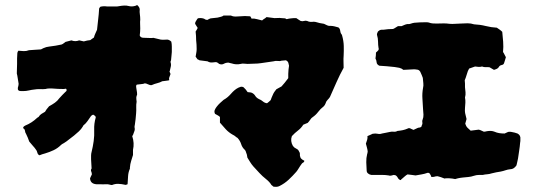

<svg xmlns="http://www.w3.org/2000/svg" viewBox="-20 -684 2073 742"><path d="M644 -483Q643 -474 642.5 -466.5Q642 -459 641 -451Q639 -448 639 -444Q642 -435 640 -426.5Q638 -418 636 -409Q635 -408 635 -407.5Q635 -407 635 -407Q637 -404 639 -398Q638 -394 636.5 -391Q635 -388 634 -384Q633 -382 633.5 -379Q634 -376 634 -374Q633 -374 632 -373.5Q631 -373 630 -373Q625 -372 619 -371.5Q613 -371 607 -370Q598 -365 587.5 -362.5Q577 -360 566 -355Q560 -354 550 -359Q540 -364 534 -360Q530 -359 522 -358.5Q514 -358 509 -357Q505 -355 506.5 -345.5Q508 -336 509.5 -326.5Q511 -317 508 -314Q506 -307 507 -300Q507 -298 507.5 -295.5Q508 -293 508 -291Q506 -280 506.5 -268.5Q507 -257 506 -246Q505 -235 504 -223.5Q503 -212 501 -201Q500 -199 500 -196.5Q500 -194 500 -192Q502 -185 500 -179Q498 -173 496 -168Q495 -165 494 -162.5Q493 -160 491 -158Q500 -131 494 -105V-85Q491 -75 487 -62.5Q483 -50 482 -36V-32Q476 -19 475 -3.5Q474 12 473 28Q470 29 467.5 30Q465 31 463 30Q450 27 437.5 26.5Q425 26 413 31Q408 31 406 30Q396 27 387 28Q378 29 368 28H352Q329 26 328 5Q330 2 331.5 -2.5Q333 -7 335 -10Q335 -16 332.5 -21.5Q330 -27 334 -33Q334 -42 333 -50.5Q332 -59 332 -68Q332 -75 332 -82.5Q332 -90 334 -97Q339 -117 342 -138.5Q345 -160 344 -182Q343 -206 350 -230Q351 -235 340 -241Q338 -240 336 -239Q334 -238 332 -236Q325 -226 318.5 -216.5Q312 -207 302 -199Q302 -199 300 -195Q294 -185 285 -176.5Q276 -168 266 -160Q256 -153 246.5 -145Q237 -137 227 -131Q219 -127 216 -124Q203 -111 187 -103.5Q171 -96 154 -91Q149 -90 143.5 -88Q138 -86 133 -84Q132 -84 131.5 -84.5Q131 -85 130 -85Q125 -89 124 -95Q123 -101 118 -107Q114 -113 107 -120.5Q100 -128 93 -137Q88 -152 81 -166Q77 -172 76.5 -178.5Q76 -185 69 -189Q70 -194 73 -196Q76 -198 78 -199Q103 -209 124 -229Q125 -230 126.5 -230.5Q128 -231 129 -232Q134 -240 140.5 -244Q147 -248 154 -252Q157 -257 160 -261.5Q163 -266 167 -270Q168 -271 169 -272.5Q170 -274 171 -274Q182 -280 192 -287Q202 -294 209 -304Q215 -311 221 -317Q227 -323 233 -329Q239 -333 237 -338Q236 -342 232.5 -341Q229 -340 227 -340Q216 -340 204.5 -340.5Q193 -341 182 -342Q175 -342 168.5 -342Q162 -342 156 -340Q145 -339 134 -339.5Q123 -340 112 -338Q102 -337 91.5 -334.5Q81 -332 70 -332H61Q47 -332 49 -345Q50 -349 51 -352.5Q52 -356 52 -360Q50 -371 48.5 -382Q47 -393 45 -400Q45 -411 45.5 -419.5Q46 -428 46 -437Q46 -448 46 -458Q46 -468 47 -478Q47 -483 51 -488Q61 -487 71.5 -486.5Q82 -486 92 -490Q103 -491 113.5 -491.5Q124 -492 137 -493Q139 -493 142 -495Q145 -497 148 -498Q159 -503 170 -504Q196 -507 218 -512Q223 -514 226.5 -517Q230 -520 233 -522Q239 -523 244.5 -525Q250 -527 256 -528Q271 -522 286 -528L304 -524Q317 -528 329 -529Q331 -531 335 -533.5Q339 -536 343 -539Q345 -547 348.5 -554.5Q352 -562 355 -569Q357 -590 359.5 -610Q362 -630 363 -650Q363 -652 365 -654.5Q367 -657 368 -658Q380 -661 394 -659H427Q429 -659 432.5 -659Q436 -659 439 -660Q450 -662 459.5 -662.5Q469 -663 476 -661Q490 -657 505 -662Q506 -664 511 -664Q515 -660 517.5 -656Q520 -652 520 -647Q519 -638 520.5 -628.5Q522 -619 522 -608Q521 -600 521.5 -591Q522 -582 522 -574Q522 -567 521.5 -561Q521 -555 520 -547Q523 -538 535 -538Q542 -538 549.5 -537.5Q557 -537 564 -537Q567 -537 570.5 -537.5Q574 -538 576 -537Q582 -536 588.5 -534Q595 -532 601 -531Q608 -530 614.5 -530.5Q621 -531 627 -531Q635 -530 642 -523Q644 -514 644 -504Q644 -494 644 -483Z M1308 -422Q1293 -395 1280.5 -366.5Q1268 -338 1255 -309Q1251 -303 1245.5 -297.5Q1240 -292 1238 -284Q1237 -281 1235 -278Q1233 -275 1231 -273Q1218 -263 1209.5 -251.5Q1201 -240 1188 -231Q1183 -228 1179 -221.5Q1175 -215 1169 -209Q1166 -208 1161.5 -206Q1157 -204 1152 -202Q1144 -189 1131.5 -179.5Q1119 -170 1108 -158Q1101 -139 1112 -120Q1117 -113 1125 -109.5Q1133 -106 1136 -98Q1139 -94 1139 -90Q1139 -86 1139 -83Q1140 -75 1144.5 -70.5Q1149 -66 1156 -63Q1156 -58 1152 -56Q1148 -54 1146 -51Q1143 -47 1140 -42.5Q1137 -38 1134 -33Q1132 -30 1129.5 -26Q1127 -22 1125 -20Q1111 -4 1095.5 10.5Q1080 25 1060 35Q1050 40 1036 37Q1035 36 1033 34Q1031 32 1029 31Q1022 19 1008 8Q994 -3 982.5 -15.5Q971 -28 959 -41Q952 -49 946.5 -58Q941 -67 936 -75Q935 -80 934.5 -84Q934 -88 932 -92Q931 -96 929.5 -99.5Q928 -103 926 -105Q916 -114 912 -127Q908 -140 898 -151Q894 -153 889.5 -157Q885 -161 880 -163Q864 -172 852.5 -184.5Q841 -197 830 -210V-232Q826 -236 821 -238.5Q816 -241 811 -244Q807 -252 810 -259Q813 -266 817 -271Q823 -279 830 -285.5Q837 -292 844 -298Q853 -303 860 -309Q867 -315 873 -322Q879 -329 886 -335Q893 -341 901 -345Q905 -347 910 -348.5Q915 -350 921 -347Q930 -339 937 -328Q942 -327 946 -327Q950 -327 954 -325Q962 -321 966.5 -313.5Q971 -306 981 -301Q989 -298 996 -292Q1003 -286 1012 -285Q1016 -288 1019 -290.5Q1022 -293 1026 -297Q1029 -306 1035 -319Q1037 -324 1040.5 -329Q1044 -334 1048 -339L1068 -350Q1080 -363 1094 -382Q1094 -390 1094 -398.5Q1094 -407 1095 -415L1097 -430Q1096 -434 1094.5 -440.5Q1093 -447 1085 -451Q1080 -450 1074 -450Q1068 -450 1062 -448Q1056 -448 1050 -448.5Q1044 -449 1037 -447Q1025 -445 1013 -443.5Q1001 -442 989 -440Q976 -438 963.5 -438Q951 -438 937 -437Q930 -437 923.5 -438Q917 -439 910 -437Q893 -433 875 -439Q872 -440 868.5 -440.5Q865 -441 863 -442Q853 -442 845 -437.5Q837 -433 827 -437Q825 -439 822 -441Q819 -443 815 -444Q808 -443 799 -442.5Q790 -442 782 -447L751 -451Q750 -452 747.5 -453Q745 -454 743 -455Q742 -457 740 -459.5Q738 -462 736 -465Q737 -472 738.5 -479.5Q740 -487 740 -494Q740 -503 739.5 -511.5Q739 -520 738 -529Q738 -537 737.5 -545.5Q737 -554 736 -562Q738 -565 740 -568.5Q742 -572 744 -576L734 -592Q734 -598 737 -602Q740 -606 742 -610Q744 -614 750 -614Q761 -615 770 -611Q770 -611 770.5 -610.5Q771 -610 775 -608Q777 -607 779 -607.5Q781 -608 782 -607Q787 -611 794 -613Q801 -614 807.5 -614.5Q814 -615 821 -616Q827 -618 833 -619Q839 -620 844 -624H872Q880 -620 889.5 -620Q899 -620 909 -621Q913 -621 917.5 -621.5Q922 -622 926 -622Q931 -622 936.5 -621.5Q942 -621 947 -621Q949 -619 950 -616.5Q951 -614 952 -612Q963 -613 973 -610Q983 -607 993 -605Q997 -609 1001.5 -611.5Q1006 -614 1010 -618L1041 -614Q1048 -614 1054.5 -614.5Q1061 -615 1068 -614L1083 -613Q1083 -612 1085 -611Q1087 -610 1088 -610Q1093 -611 1097 -612Q1101 -613 1105 -613Q1110 -614 1115.5 -614Q1121 -614 1125 -614Q1130 -611 1134 -608Q1138 -605 1142 -603Q1149 -601 1155 -603Q1161 -605 1167 -603Q1173 -600 1179 -599.5Q1185 -599 1192 -600Q1198 -600 1204 -598Q1210 -596 1215 -595Q1219 -594 1223.5 -593.5Q1228 -593 1232 -592Q1238 -589 1244.5 -586Q1251 -583 1258 -584Q1265 -584 1273 -582Q1281 -580 1288 -578Q1293 -574 1294 -569Q1295 -564 1296 -559Q1297 -555 1299.5 -552Q1302 -549 1302 -547Q1308 -526 1308.5 -506.5Q1309 -487 1308 -468Q1307 -457 1307.5 -445.5Q1308 -434 1308 -422Z M1991 -146Q1991 -142 1991 -139Q1991 -136 1990 -132Q1989 -118 1986.5 -102.5Q1984 -87 1982 -72Q1981 -65 1979 -58Q1977 -51 1976 -45Q1966 -30 1952 -30Q1942 -29 1933.5 -26Q1925 -23 1915 -21Q1907 -20 1897.5 -18Q1888 -16 1880 -14Q1871 -11 1862.5 -10.5Q1854 -10 1846 -8H1832Q1821 -8 1811 -4.5Q1801 -1 1790 0Q1780 1 1769.5 2Q1759 3 1750 5L1739 8Q1733 7 1727.5 6Q1722 5 1716 5Q1711 5 1706 5Q1701 5 1698 6Q1691 3 1683.5 0.5Q1676 -2 1671 -3Q1664 -3 1658.5 -1Q1653 1 1646 -1Q1645 -3 1645 -5.5Q1645 -8 1643 -9Q1642 -13 1638.5 -15Q1635 -17 1632 -16Q1621 -12 1609 -10Q1597 -8 1586 -6Q1579 -7 1571.5 -8Q1564 -9 1555 -10Q1553 -9 1550 -7Q1547 -5 1545 -3Q1541 0 1537.5 3.5Q1534 7 1530 10Q1530 12 1528 12Q1521 10 1518 4Q1515 -2 1510 -6Q1509 -6 1506.5 -7Q1504 -8 1502 -8Q1497 -7 1492 -5.5Q1487 -4 1482 -6Q1470 -8 1457 -8Q1444 -8 1432 -8H1415Q1408 -9 1402.5 -13.5Q1397 -18 1397 -25Q1396 -41 1395.5 -57Q1395 -73 1399 -89Q1400 -90 1401 -99Q1400 -107 1398 -114Q1396 -121 1394 -129Q1397 -137 1399 -144Q1401 -151 1400 -158Q1406 -161 1411.5 -163Q1417 -165 1420 -167Q1431 -169 1439.5 -167Q1448 -165 1456 -168Q1464 -170 1471.5 -171Q1479 -172 1486 -174Q1494 -176 1501.5 -175Q1509 -174 1516 -178Q1527 -179 1536.5 -181Q1546 -183 1555 -187Q1561 -191 1569 -186Q1571 -185 1573.5 -184Q1576 -183 1578 -182Q1582 -184 1585.5 -185.5Q1589 -187 1593 -189Q1597 -191 1601 -191Q1605 -191 1609 -195Q1609 -198 1612 -204Q1613 -208 1612 -212.5Q1611 -217 1613 -221Q1617 -231 1616.5 -241Q1616 -251 1615 -261Q1614 -282 1612.5 -302.5Q1611 -323 1615 -345Q1617 -353 1616 -362Q1615 -371 1614 -383Q1613 -387 1610 -393.5Q1607 -400 1604 -407Q1599 -415 1591 -415Q1587 -416 1584 -416Q1581 -416 1577 -416Q1567 -415 1558 -415Q1549 -415 1539 -414Q1532 -420 1523 -422Q1514 -424 1505 -425Q1490 -427 1475 -428Q1460 -429 1446 -430Q1436 -435 1435.5 -443Q1435 -451 1431 -458Q1432 -464 1432.5 -469.5Q1433 -475 1433 -481Q1436 -483 1438.5 -486Q1441 -489 1443 -491Q1443 -493 1443.5 -495Q1444 -497 1443 -498Q1441 -510 1441 -523Q1441 -536 1437 -549Q1436 -553 1440 -561Q1441 -563 1443.5 -564.5Q1446 -566 1447 -567Q1451 -569 1454 -569Q1457 -569 1461 -569Q1481 -572 1499 -572Q1504 -574 1509 -577.5Q1514 -581 1518 -583H1532Q1537 -585 1542.5 -587.5Q1548 -590 1554 -591Q1561 -590 1567.5 -592.5Q1574 -595 1581 -596Q1591 -597 1602 -597.5Q1613 -598 1624 -598Q1627 -598 1630.5 -598Q1634 -598 1637 -597Q1645 -594 1652 -593.5Q1659 -593 1667 -593Q1680 -593 1692 -593.5Q1704 -594 1717 -592Q1728 -591 1739.5 -592Q1751 -593 1761 -593Q1774 -594 1787 -594Q1800 -594 1812 -590Q1835 -589 1857 -583.5Q1879 -578 1900 -577Q1906 -573 1911 -569.5Q1916 -566 1921 -561Q1923 -542 1924.5 -522.5Q1926 -503 1924 -483Q1927 -479 1929.5 -473.5Q1932 -468 1935 -463Q1933 -457 1931.5 -451Q1930 -445 1928 -440Q1926 -434 1919.5 -433Q1913 -432 1909 -427Q1906 -421 1901 -418.5Q1896 -416 1889 -414L1872 -424Q1865 -425 1857.5 -424.5Q1850 -424 1843 -427Q1836 -425 1829 -425.5Q1822 -426 1816 -427Q1810 -425 1804.5 -423Q1799 -421 1793 -419Q1792 -416 1790.5 -414Q1789 -412 1788 -409Q1785 -401 1782.5 -392Q1780 -383 1776 -374Q1777 -368 1777 -361Q1777 -354 1777 -347Q1778 -337 1779 -327.5Q1780 -318 1777 -307Q1779 -297 1778.5 -287.5Q1778 -278 1777 -267Q1776 -254 1777.5 -247Q1779 -240 1783 -224Q1782 -219 1780.5 -215Q1779 -211 1778 -206Q1781 -196 1787 -190Q1793 -184 1799 -179L1830 -183Q1835 -182 1840 -179.5Q1845 -177 1850 -175Q1854 -175 1862 -177Q1879 -180 1891 -175Q1900 -171 1909.5 -169.5Q1919 -168 1930 -168Q1932 -169 1934.5 -170Q1937 -171 1941 -173Q1947 -176 1957 -174Q1963 -173 1969 -171.5Q1975 -170 1980 -168Q1993 -161 1991 -146Z"/></svg>

Font: Daruma Drop One
Style: Regular
Weight: 400
Designer: Maniackers Design
Version: Version 1.000